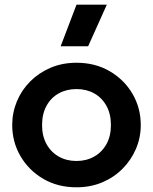

<svg xmlns="http://www.w3.org/2000/svg" viewBox="-20 -782 650 817"><path d="M305.5 15Q225.5 15 163.8 -21.2Q102 -57.5 67 -117.8Q32 -178 32 -250Q32 -303 52 -351Q72 -399 108.8 -435.8Q145.5 -472.5 195.5 -493.8Q245.5 -515 305.5 -515Q385 -515 446.8 -479Q508.5 -443 543.8 -382.8Q579 -322.5 579 -250Q579 -197 558.8 -149.2Q538.5 -101.5 502 -64.5Q465.5 -27.5 415.5 -6.2Q365.5 15 305.5 15ZM305.5 -97Q347.5 -97 380.8 -115.8Q414 -134.5 433 -168.8Q452 -203 452 -250Q452 -297 433 -331.5Q414 -366 381 -384.5Q348 -403 305.5 -403Q263 -403 229.8 -384.5Q196.5 -366 177.8 -331.5Q159 -297 159 -250Q159 -203 178 -168.8Q197 -134.5 230 -115.8Q263 -97 305.5 -97ZM238 -585 305.5 -762H434.5L355 -585Z"/></svg>

Font: Geologica EX Med
Style: Regular
Weight: 500
Designer: Sindre Bremnes, Frode Helland
Foundry: Monokrom Skriftforlag AS
Version: Version 1.010;gftools[0.9.28]